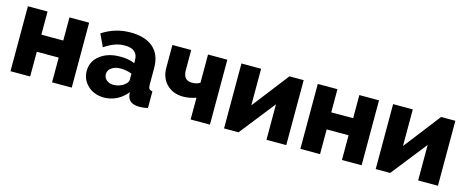

<svg xmlns="http://www.w3.org/2000/svg" viewBox="-34 -1012 3637 1499"><g transform="rotate(15 1784.5 -262.5)"><path d="M57 -525V0H216V-200H393V0H552V-525H393V-338H216V-525Z M999 -83 1002 -59Q1014 8 1099 8Q1136 8 1168 0V-135Q1149 -137 1141.5 -146.5Q1134 -156 1134 -180V-315Q1134 -422 1069.5 -478.5Q1005 -535 885 -535Q762 -535 658 -467L705 -367Q749 -397 788 -411Q827 -425 869 -425Q974 -425 974 -334V-310Q929 -332 856 -332Q757 -332 694 -283Q631 -234 631 -157Q631 -87 683 -38Q707 -15 741 -2.5Q775 10 813 10Q867 10 915.5 -14Q964 -38 999 -83ZM782 -171Q782 -203 810.5 -223Q839 -243 883 -243Q931 -243 974 -226V-176Q974 -156 951 -138Q935 -123 910.5 -114Q886 -105 860 -105Q826 -105 804 -123.5Q782 -142 782 -171Z M1513 -525V-297Q1487 -280 1449 -280Q1413 -280 1395 -300Q1377 -320 1377 -362V-525H1225V-339Q1225 -301 1237.5 -267.5Q1250 -234 1274 -210Q1298 -185 1332 -171Q1366 -157 1408 -157Q1461 -157 1513 -176V0H1669V-525Z M1783 -525V0H1900L2126 -287V0H2286V-525H2171L1942 -229V-525Z M2400 -525V0H2559V-200H2736V0H2895V-525H2736V-338H2559V-525Z M3009 -525V0H3126L3352 -287V0H3512V-525H3397L3168 -229V-525Z"/></g></svg>

Font: RT Raleway ExtraBold
Style: Regular
Weight: 400
Designer: Matt McInerney, Pablo Impallari, Rodrigo Fuenzalida — Edited by Milan Moffatt in April 2016
Foundry: Matt McInerney, Pablo Impallari, Rodrigo Fuenzalida — Edited by Milan Moffatt in April 2016
Version: Version 3.001